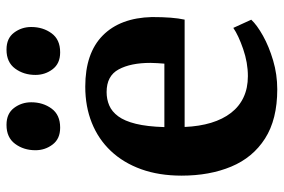

<svg xmlns="http://www.w3.org/2000/svg" viewBox="-159 -689 859 581"><g transform="rotate(-90 270.5 -398.5)"><path d="M290.7 11Q199.6 11 141.8 -26Q84 -63 56.8 -128.4Q29.5 -193.8 29.5 -278.5Q29.5 -346.7 48.9 -400.7Q68.4 -454.7 104 -492.4Q139.6 -530.2 189.1 -550.1Q238.6 -570 298.7 -570Q400.1 -570 453.6 -517.1Q507 -464.2 509.4 -368.3Q509.4 -335.8 507.5 -311.7Q505.6 -287.6 501.6 -269.3H176.8Q178.7 -224.7 189.4 -189.3Q200.2 -153.8 219.5 -128.9Q238.7 -104 266.5 -91Q294.2 -77.9 330.6 -77.9Q371.4 -77.9 412.7 -92.2Q453.9 -106.4 476.6 -122L501.4 -67.7Q485.3 -50.4 452.8 -32.2Q420.3 -14 378 -1.5Q335.8 11 290.7 11ZM176.4 -330.6H368.4Q369.2 -340.5 369.9 -351.6Q370.7 -362.7 370.7 -372.8Q370.7 -432.5 351 -468.9Q331.4 -505.4 282.4 -505.4Q260.5 -505.4 241.9 -497.4Q223.3 -489.5 209 -470.2Q194.8 -451 186.4 -417Q178 -383 176.4 -330.6ZM174.2 -646Q140.9 -646 123.7 -668.8Q106.4 -691.5 106.4 -720.8Q106.4 -756.3 125.7 -782.3Q144.9 -808.3 182.7 -808.3H183.7Q217.1 -808.3 234.3 -785.6Q251.5 -762.8 251.5 -733.5Q251.5 -698 232.5 -672Q213.5 -646 175.2 -646ZM402.1 -646Q368.8 -646 351.5 -668.8Q334.3 -691.5 334.3 -720.8Q334.3 -756.3 353.5 -782.3Q372.7 -808.3 410.5 -808.3H411.5Q445 -808.3 462.1 -785.6Q479.3 -762.8 479.3 -733.5Q479.3 -698 460.3 -672Q441.4 -646 403.1 -646Z"/></g></svg>

Font: Merriweather Light
Style: Regular
Weight: 300
Designer: Eben Sorkin
Foundry: Eben Sorkin
Version: Version 2.100